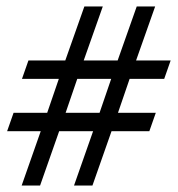

<svg xmlns="http://www.w3.org/2000/svg" viewBox="-20 -574 550 594"><path d="M48 -330 68 -387H182L241 -554H298L239 -387H344L403 -554H460L401 -387H508L488 -330H381L345 -225H462L442 -168H325L266 0H209L268 -168H163L104 0H47L106 -168H2L22 -225H126L162 -330ZM219 -330 183 -225H288L324 -330Z"/></svg>

Font: Mate SC
Style: Regular
Weight: 400
Designer: Eduardo Rodriguez Tunni
Foundry: Eduardo Rodriguez Tunni
Version: Version 1.003; ttfautohint (v1.8.4.7-5d5b);gftools[0.9.24]